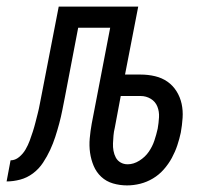

<svg xmlns="http://www.w3.org/2000/svg" viewBox="-68 -550 638 582"><path d="M317 12Q295 12 274.5 6Q254 0 239 -14Q224 -28 216 -47Q208 -66 205 -87Q202 -108 204 -130.5Q206 -153 210 -175L266 -466H169L129 -257Q125 -237 121 -216.5Q117 -196 111.5 -175.5Q106 -155 99.5 -135Q93 -115 84 -95.5Q75 -76 62.5 -57Q50 -38 32 -24.5Q14 -11 -7 -5.5Q-28 0 -48 0L-36 -64Q-22 -64 -10 -74Q2 -84 9.5 -97Q17 -110 22 -123.5Q27 -137 31.5 -151Q36 -165 39.5 -179Q43 -193 46.5 -206.5Q50 -220 52.5 -234Q55 -248 58 -262L110 -530H351L311 -324H358Q381 -324 402 -319Q423 -314 439.5 -302.5Q456 -291 467 -273.5Q478 -256 482.5 -235.5Q487 -215 485.5 -192.5Q484 -170 480 -148Q476 -129 469.5 -109.5Q463 -90 453 -71.5Q443 -53 428.5 -36.5Q414 -20 395.5 -9Q377 2 357 7Q337 12 317 12ZM319 -52Q337 -52 354.5 -63Q372 -74 383 -90Q394 -106 400 -124Q406 -142 410 -160Q413 -177 414 -194.5Q415 -212 409 -227Q403 -242 389 -250.5Q375 -259 358 -259H298L280 -163Q277 -151 276 -139Q275 -127 274.5 -115.5Q274 -104 276 -93Q278 -82 283 -72.5Q288 -63 297.5 -57.5Q307 -52 319 -52Z"/></svg>

Font: Lode
Style: Italic
Weight: 400
Italic angle: -11°
Monospace: yes
Designer: Belleve Invis
Foundry: Belleve Invis
Version: Version 29.2.0; ttfautohint (v1.8.3)